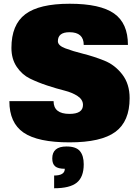

<svg xmlns="http://www.w3.org/2000/svg" viewBox="-20 -740 742 1025"><path d="M289 -520Q289 -497 328.5 -482Q368 -467 424 -453Q480 -439 536.5 -416.5Q593 -394 632.5 -343Q672 -292 672 -216Q672 -92 596 -36Q520 20 351 20Q182 20 106 -32Q30 -84 30 -200H266Q266 -132 351 -132Q423 -132 423 -180Q423 -208 394.5 -227Q366 -246 324 -256.5Q282 -267 232 -283.5Q182 -300 140 -320.5Q98 -341 69.5 -383Q41 -425 41 -484Q41 -608 115 -664Q189 -720 352 -720Q515 -720 589 -668Q663 -616 663 -500H427Q427 -568 351 -568Q289 -568 289 -520ZM259 106Q259 42 335 42Q386 42 406.5 66.5Q427 91 427 137Q427 205 390 235Q353 265 269 265V197Q326 197 326 161Q290 161 274.5 148Q259 135 259 106Z"/></svg>

Font: Fivo Sans Modern ExtBlk
Style: Regular
Weight: 950
Designer: Alexander Slobzheninov
Foundry: Alexander Slobzheninov
Version: 1.0